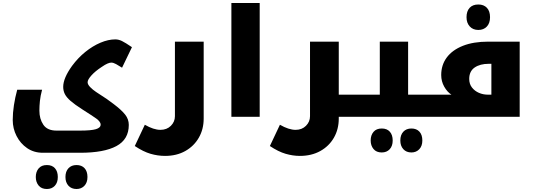

<svg xmlns="http://www.w3.org/2000/svg" viewBox="-20 -780 3575 1282"><path d="M293 482Q257 482 238 459Q219 436 219 402Q219 367 238 344.5Q257 322 293 322Q328 322 347 343.5Q366 365 366 402Q366 439 346 460.5Q326 482 293 482ZM491 482Q457 482 437 460Q417 438 417 402Q417 365 437 343.5Q457 322 491 322Q525 322 544.5 343Q564 364 564 402Q564 439 543.5 460.5Q523 482 491 482Z M266 240Q206 240 161 209Q116 178 90.5 128Q65 78 65 21Q65 -26 73 -78Q81 -130 95 -181H261Q250 -140 246.5 -106Q243 -72 243 -41Q243 14 269.5 53Q296 92 357 92H514Q589 92 620.5 82.5Q652 73 652 52Q652 41 642.5 29.5Q633 18 622 11Q612 4 588 -12Q564 -28 529 -50Q479 -82 451.5 -106Q424 -130 413 -152Q402 -174 402 -200Q402 -258 461 -340Q501 -394 550 -433.5Q599 -473 651 -495Q703 -517 750 -517Q772 -517 794.5 -506Q817 -495 861 -465L795 -328Q773 -342 755 -352Q737 -362 723 -362Q713 -362 697.5 -355.5Q682 -349 659 -333Q616 -305 590.5 -276.5Q565 -248 565 -231Q565 -216 582 -198.5Q599 -181 621.5 -166Q644 -151 658 -142Q675 -132 693 -119Q711 -106 738 -86Q791 -46 815.5 -15Q840 16 840 54Q840 151 757 195.5Q674 240 516 240Z M1082 261Q1034 261 985.5 247Q937 233 880 195L947 53Q1006 87 1051 87Q1094 87 1121 60Q1148 33 1148 -4V-502H1340V11Q1340 83 1307.5 139.5Q1275 196 1217 228.5Q1159 261 1082 261Z M1525 -760H1714V0H1525Z M2242 0V11Q2242 83 2209.5 139.5Q2177 196 2118.5 228.5Q2060 261 1982 261Q1936 261 1887.5 247Q1839 233 1782 195L1849 53Q1908 87 1954 87Q1996 87 2023 60Q2050 33 2050 -4V-502H2242V-148H2376Q2381 -148 2381 -144V-5Q2381 0 2376 0Z M2529 238Q2493 238 2474 215Q2455 192 2455 158Q2455 123 2474 100.5Q2493 78 2529 78Q2564 78 2583 99.5Q2602 121 2602 158Q2602 195 2582 216.5Q2562 238 2529 238ZM2727 238Q2693 238 2673 216Q2653 194 2653 158Q2653 121 2673 99.5Q2693 78 2727 78Q2761 78 2780.5 99Q2800 120 2800 158Q2800 195 2779.5 216.5Q2759 238 2727 238Z M2366 0Q2361 0 2361 -5V-144Q2361 -148 2366 -148H2516V-502H2705V-148H2855Q2860 -148 2860 -144V-5Q2860 0 2855 0Z M3174 -580Q3138 -580 3116.5 -603.5Q3095 -627 3095 -665Q3095 -705 3115.5 -727.5Q3136 -750 3174 -750Q3210 -750 3231 -728Q3252 -706 3252 -665Q3252 -625 3230.5 -602.5Q3209 -580 3174 -580Z M2845 0Q2840 0 2840 -5V-144Q2840 -148 2845 -148H2994Q2966 -166 2946 -201.5Q2926 -237 2926 -279Q2926 -346 2963 -396Q3000 -446 3070.5 -474Q3141 -502 3241 -502H3450V0ZM3236 -148H3261V-354H3244Q3185 -354 3149 -329Q3113 -304 3113 -253Q3113 -219 3131.5 -195.5Q3150 -172 3178 -160Q3206 -148 3236 -148Z"/></svg>

Font: Noto Kufi Arabic Black
Style: Regular
Weight: 900
Designer: Monotype Design Team, David Williams, Khaled Hosny
Foundry: Google LLC
Version: Version 2.109; ttfautohint (v1.8.4.7-5d5b)